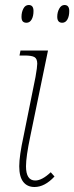

<svg xmlns="http://www.w3.org/2000/svg" viewBox="-20 -738 297 768"><path d="M57 -73Q57 -114 74 -192L122 -430Q129 -470 129 -483Q129 -503 118 -509.5Q107 -516 78 -516H58L62 -536H172L101 -192Q84 -111 84 -73Q84 -16 121 -16Q148 -16 183 -49L198 -32Q159 10 118 10Q89 10 73 -10.5Q57 -31 57 -73ZM66 -671Q66 -689 73.5 -703.5Q81 -718 95 -718Q114 -718 114 -694Q114 -673 106.5 -660Q99 -647 86 -647Q76 -647 71 -652.5Q66 -658 66 -671ZM209 -671Q209 -689 217 -703.5Q225 -718 238 -718Q257 -718 257 -694Q257 -673 249.5 -660Q242 -647 229 -647Q209 -647 209 -671Z"/></svg>

Font: Noto Serif NarrowThin
Style: Italic
Weight: 250
Width: 4
Italic angle: -12°
Designer: Monotype Design Team
Foundry: Monotype Imaging Inc.
Version: Version 1.001